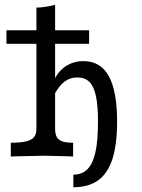

<svg xmlns="http://www.w3.org/2000/svg" viewBox="-20 -652 593 800"><path d="M131.7 -115.3V-620.3Q169.3 -621 209.6 -632.1V-115.3Q209.6 -93.5 216.7 -81Q223.7 -68.5 239.7 -62.9Q255.8 -57.3 284.6 -57.3V0L262.9 -0.8Q190.3 -3.2 167.1 -3.2Q149.9 -3.2 53.1 -0.8L25 0V-57.3Q65.8 -57.3 88.9 -62.9Q112 -68.5 121.8 -80.7Q131.7 -92.8 131.7 -115.3ZM388.3 -144.3Q388.3 -211.7 379.7 -252Q371.1 -292.3 352.3 -310.8Q333.5 -329.3 302.8 -329.3Q270.8 -329.3 246.6 -310.1Q222.4 -290.8 201.8 -249.5L203.9 -313.2Q219.4 -352.6 252.3 -374.9Q285.2 -397.3 327.9 -397.3Q398.8 -397.3 433.3 -334.9Q467.9 -272.5 467.9 -145.6Q467.9 -50.7 448.6 9.8Q429.3 70.3 389 99.3Q348.7 128.2 285.7 128.2V75.8Q321.7 75.8 344.3 53.1Q366.9 30.4 377.6 -17.7Q388.3 -65.8 388.3 -144.3ZM6.9 -526H351.2V-469.6H6.9Z"/></svg>

Font: Playfair Micro SmCond SmLight
Style: Regular
Weight: 360
Width: 4
Designer: Claus Eggers Sørensen
Foundry: Claus Eggers Sørensen
Version: Version 2.100;Glyphs 3.2 (3219)